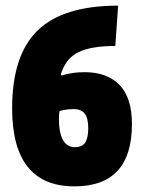

<svg xmlns="http://www.w3.org/2000/svg" viewBox="-20 -651 499 681"><path d="M191 -257Q189 -241 189 -231Q189 -129 246 -129Q271 -129 282 -145Q293 -161 293 -196.5Q293 -232 280.5 -248Q268 -264 241.5 -264Q215 -264 191 -257ZM280 -395Q360 -395 404 -349.5Q448 -304 448 -211Q448 10 244 10Q23 10 23 -267Q23 -455 113.5 -543Q204 -631 399 -631L389 -488Q304 -488 258.5 -466Q213 -444 196 -388L198 -383Q234 -395 280 -395Z"/></svg>

Font: Passion One
Style: Regular
Weight: 400
Designer: Alejandro Lo Celso
Foundry: Fontstage
Version: Version 1.002